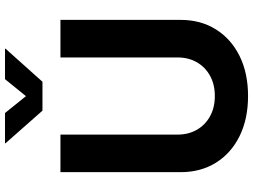

<svg xmlns="http://www.w3.org/2000/svg" viewBox="-140 -846 997 756"><g transform="rotate(-90 358.0 -467.5)"><path d="M358.4 11.2Q268.1 11.2 200.4 -22.2Q132.8 -55.7 95.7 -115.5Q58.6 -175.3 58.6 -254.4V-727.5H206.5V-266.6Q206.5 -223.6 225.3 -190.7Q244.1 -157.7 278.3 -138.7Q312.5 -119.6 358.4 -119.6Q404.3 -119.6 438.5 -138.7Q472.7 -157.7 491.5 -190.7Q510.3 -223.6 510.3 -266.6V-727.5H658.2V-254.4Q658.2 -175.3 620.8 -115.5Q583.5 -55.7 516.1 -22.2Q448.7 11.2 358.4 11.2ZM291.5 -945.8 357.9 -863.3 424.8 -945.8H544.9V-943.8L414.6 -798.3H300.8L172.4 -943.8V-945.8Z"/></g></svg>

Font: Inter 24pt
Style: Bold
Weight: 700
Designer: Rasmus Andersson
Foundry: rsms
Version: Version 4.001;git-66647c0bb